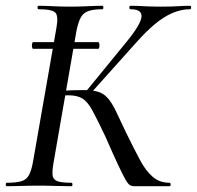

<svg xmlns="http://www.w3.org/2000/svg" viewBox="-29 -645 682 665"><path d="M86 -476Q83 -476 82 -481.5Q81 -487 82 -493Q83 -499 86 -499H311Q314 -499 315 -493Q316 -487 315 -481.5Q314 -476 311 -476ZM435 0Q428 0 421.5 -3.5Q415 -7 406 -22.5Q397 -38 380.5 -73Q364 -108 336 -172Q308 -231 291.5 -261.5Q275 -292 257 -303.5Q239 -315 207 -315Q198 -315 188 -314Q178 -313 167 -312L168 -330Q227 -333 258 -333Q290 -333 309.5 -327.5Q329 -322 343.5 -306Q358 -290 372 -261Q386 -232 408 -185Q435 -130 455.5 -91.5Q476 -53 500 -32.5Q524 -12 558 -12Q562 -12 562 -6Q562 0 558 0ZM-5 0Q-9 0 -9 -6Q-9 -12 -5 -12Q28 -12 45.5 -17.5Q63 -23 71.5 -39Q80 -55 85 -83L166 -546Q174 -589 163 -601Q152 -613 104 -613Q101 -613 101 -619Q101 -625 104 -625Q127 -625 154 -623.5Q181 -622 212 -622Q246 -622 275.5 -623.5Q305 -625 326 -625Q329 -625 329 -619Q329 -613 326 -613Q294 -613 276.5 -606.5Q259 -600 250.5 -584Q242 -568 236 -539L156 -79Q151 -50 153.5 -36Q156 -22 171 -17Q186 -12 218 -12Q222 -12 222 -6Q222 0 218 0Q194 0 165.5 -1Q137 -2 104 -2Q73 -2 44.5 -1Q16 0 -5 0ZM281 -317 267 -326 406 -496Q458 -559 461 -586Q464 -613 423 -613Q419 -613 419 -619Q419 -625 423 -625Q445 -625 469.5 -623.5Q494 -622 528 -622Q566 -622 588 -623.5Q610 -625 629 -625Q633 -625 633 -619Q633 -613 629 -613Q599 -613 568.5 -600Q538 -587 507.5 -561.5Q477 -536 444 -499Z"/></svg>

Font: Cormorant Medium
Style: Italic
Weight: 500
Italic angle: -10°
Designer: Christian Thalmann (Catharsis Fonts)
Foundry: Catharsis Fonts
Version: Version 4.000